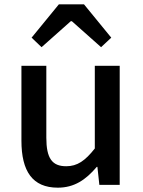

<svg xmlns="http://www.w3.org/2000/svg" viewBox="-20 -854 660 887"><path d="M252 -834 126 -680 172 -636 307 -756H312L447 -636L494 -680L368 -834ZM247 13C323 13 376 -23 427 -83H430L439 0H533V-550H418V-168C373 -111 337 -86 286 -86C221 -86 194 -122 194 -218V-550H79V-204C79 -63 130 13 247 13Z"/></svg>

Font: Spoqa Han Sans Neo Medium
Style: Regular
Weight: 500
Designer: [Spoqa Han Sans Neo] Dong-huui Kim ___ Younghwa Kang ___ Yujin Lee ___ [Noto Sans] Ryoko NISHIZUKA ____ (kana & ideograp
Foundry: Spoqa (http://www.spoqa-han-sans.com)
Version: Version 1.100;hotconv 1.0.109;makeotfexe 2.5.65596